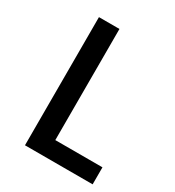

<svg xmlns="http://www.w3.org/2000/svg" viewBox="-155 -718 740 811"><g transform="rotate(30 215.0 -312.5)"><path d="M90 -625H190V-83H420V0H90Z"/></g></svg>

Font: Changa
Style: Regular
Weight: 400
Designer: Eduardo Rodriguez Tunni
Foundry: Eduardo Rodriguez Tunni
Version: Version 2.002; ttfautohint (v1.5.10-5e6f)